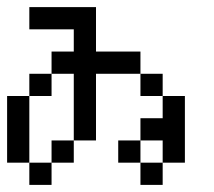

<svg xmlns="http://www.w3.org/2000/svg" viewBox="-20 -520 602 540"><path d="M0 -125V-187.5H62.5V-125ZM0 -62.5V-125H62.5V-62.5ZM62.5 0V-62.5H125V0ZM187.5 -250V-312.5H250V-250ZM62.5 -437.5V-500H125V-437.5ZM125 -437.5V-500H187.5V-437.5ZM187.5 -312.5V-375H250V-312.5ZM187.5 -375V-437.5H250V-375ZM187.5 -187.5V-250H250V-187.5ZM187.5 -437.5V-500H250V-437.5ZM187.5 -125V-187.5H250V-125ZM437.5 -125V-187.5H500V-125ZM125 -62.5V-125H187.5V-62.5ZM437.5 -62.5V-125H500V-62.5ZM375 0V-62.5H437.5V0ZM312.5 -62.5V-125H375V-62.5ZM0 -187.5V-250H62.5V-187.5ZM62.5 -250V-312.5H125V-250ZM125 -312.5V-375H187.5V-312.5ZM250 -312.5V-375H312.5V-312.5ZM312.5 -312.5V-375H375V-312.5ZM375 -125V-187.5H437.5V-125ZM375 -250V-312.5H437.5V-250ZM437.5 -187.5V-250H500V-187.5Z"/></svg>

Font: AprilSans
Style: Regular
Weight: 400
Designer: typesprite
Version: Version 1.001;PS 001.001;hotconv 1.0.88;makeotf.lib2.5.64775